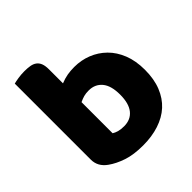

<svg xmlns="http://www.w3.org/2000/svg" viewBox="-181 -799 952 952"><g transform="rotate(-45 295.0 -322.5)"><path d="M54 -651Q64 -654 86 -657.5Q108 -661 131 -661Q153 -661 170.5 -658Q188 -655 200 -646Q212 -637 218 -621.5Q224 -606 224 -581V-483Q249 -493 271.5 -497Q294 -501 321 -501Q369 -501 412 -484Q455 -467 488 -434.5Q521 -402 540 -354Q559 -306 559 -243Q559 -178 539.5 -129.5Q520 -81 485 -49Q450 -17 399.5 -0.5Q349 16 288 16Q222 16 176 0.5Q130 -15 98 -38Q54 -69 54 -118ZM288 -118Q334 -118 359.5 -149.5Q385 -181 385 -243Q385 -306 359 -337Q333 -368 289 -368Q269 -368 254.5 -364Q240 -360 223 -352V-134Q234 -127 249.5 -122.5Q265 -118 288 -118Z"/></g></svg>

Font: Baloo
Style: Regular
Weight: 400
Designer: Sarang Kulkarni and Ek Type
Foundry: Ek Type
Version: Version 1.100;PS 1.000;hotconv 1.0.88;makeotf.lib2.5.647800;